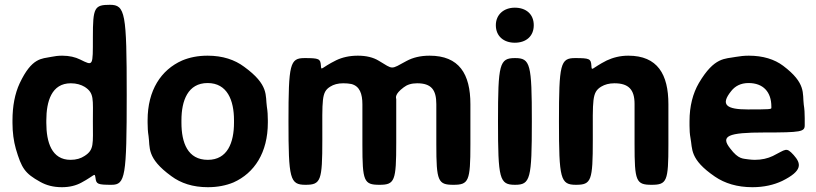

<svg xmlns="http://www.w3.org/2000/svg" viewBox="-20 -770 3398 800"><path d="M378 -28C381 -3 387 0 445 0C502 0 508 -34 508 -375C508 -716 502 -750 438 -750C373 -750 367 -738 367 -615C367 -492 369 -495 314 -522C294 -532 269 -538 239 -538C223 -538 207 -536 193 -533C154 -525 113 -531 62 -423C42 -380 32 -328 32 -268V-258C32 -218 37 -182 46 -150C70 -69 83 -48 148 -12C173 2 202 10 238 10C270 10 297 3 319 -9C377 -40 374 -53 378 -28ZM367 -264C367 -170 373 -146 332 -120C317 -110 298 -104 274 -104C195 -104 173 -178 173 -258V-268C173 -348 195 -423 275 -423C299 -423 318 -417 333 -408C373 -382 367 -358 367 -264Z M595 -269V-259C595 -240 596 -221 599 -203C606 -156 589 -112 694 -36C733 -7 783 10 846 10C886 10 922 3 953 -10C1040 -49 1096 -134 1096 -259V-269C1096 -288 1095 -307 1092 -325C1085 -372 1102 -416 997 -492C958 -521 908 -538 845 -538C805 -538 770 -531 739 -518C651 -479 595 -394 595 -269ZM955 -269V-259C955 -176 928 -104 846 -104C762 -104 736 -175 736 -259V-269C736 -351 763 -424 845 -424C927 -424 955 -352 955 -269Z M1410 -423C1423 -423 1434 -422 1444 -420C1479 -411 1490 -379 1490 -335V-167C1490 -15 1496 0 1561 0C1625 0 1631 -16 1631 -176V-357C1630 -362 1623 -377 1662 -406C1676 -417 1694 -423 1718 -423C1777 -423 1798 -396 1798 -336V-168C1798 -15 1805 0 1869 0C1933 0 1940 -15 1940 -168V-336C1940 -462 1893 -538 1770 -538C1731 -538 1700 -530 1674 -516C1606 -479 1620 -480 1558 -517C1535 -531 1506 -538 1471 -538C1436 -538 1406 -531 1381 -519C1316 -487 1319 -472 1317 -498C1315 -525 1309 -528 1249 -528C1188 -528 1182 -504 1182 -264C1182 -24 1188 0 1253 0C1317 0 1323 -17 1323 -187C1323 -357 1319 -386 1356 -409C1370 -418 1388 -423 1410 -423Z M2196 -264C2196 -504 2190 -528 2126 -528C2061 -528 2055 -504 2055 -264C2055 -24 2061 0 2126 0C2190 0 2196 -24 2196 -264ZM2125 -592C2172 -592 2204 -619 2204 -665C2204 -711 2172 -738 2125 -738C2079 -738 2046 -709 2046 -665C2046 -619 2079 -592 2125 -592Z M2540 -423C2599 -423 2624 -397 2624 -337V-169C2624 -15 2630 0 2695 0C2759 0 2765 -15 2765 -168V-336C2765 -460 2720 -538 2598 -538C2563 -538 2534 -530 2508 -518C2443 -485 2446 -470 2444 -498C2442 -525 2436 -528 2376 -528C2315 -528 2309 -504 2309 -264C2309 -24 2315 0 2380 0C2444 0 2450 -17 2450 -187C2450 -356 2446 -385 2485 -409C2500 -418 2518 -423 2540 -423Z M3287 -124C3255 -159 3255 -147 3200 -120C3179 -110 3154 -104 3125 -104C3116 -104 3107 -105 3098 -106C3077 -110 3058 -104 3022 -152C2982 -203 3011 -218 3165 -218C3318 -218 3333 -221 3333 -248V-278C3333 -298 3332 -316 3329 -334C3323 -381 3340 -423 3243 -496C3207 -523 3159 -538 3100 -538C3081 -538 3063 -536 3046 -533C3001 -524 2957 -534 2892 -424C2867 -381 2853 -328 2853 -265V-246C2853 -228 2854 -211 2857 -195C2866 -150 2852 -107 2959 -34C3000 -6 3052 10 3115 10C3164 10 3205 0 3239 -16C3326 -59 3318 -89 3287 -124ZM3194 -326V-320C3194 -315 3185 -314 3096 -314C3007 -314 2980 -333 3027 -391C3043 -411 3066 -424 3099 -424C3160 -424 3194 -387 3194 -326Z"/></svg>

Font: Asimov Print
Style: A
Weight: 500
Designer: Google
Version: Version 2.000980: 2014